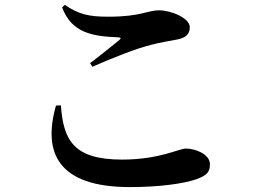

<svg xmlns="http://www.w3.org/2000/svg" viewBox="-20 -742 1040 782"><path d="M233 -712C272 -607 358 -594 461 -590C473 -589 474 -586 466 -579C437 -555 386 -514 347 -485L356 -470C445 -509 534 -544 594 -559C631 -569 669 -575 701 -581C737 -588 753 -603 753 -631C753 -669 676 -700 628 -700C580 -700 554 -674 422 -674C342 -674 302 -683 244 -722ZM228 -313C238 -172 279 -92 477 -92C630 -92 709 -137 737 -137C774 -137 835 -115 835 -73C835 -41 823 -28 780 -12C725 7 625 20 509 20C217 20 153 -119 208 -312Z"/></svg>

Font: Noto Serif JP
Style: Bold
Weight: 700
Designer: Ryoko NISHIZUKA 西塚涼子 (kana & ideographs); Frank Grießhammer (Latin, Greek & Cyrillic); Wenlong ZHANG 张文龙 (bopomofo); San
Foundry: Adobe
Version: Version 2.001;hotconv 1.1.0;makeotfexe 2.6.0